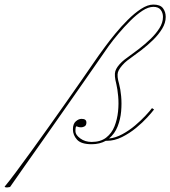

<svg xmlns="http://www.w3.org/2000/svg" viewBox="-270 -622 745 840"><path d="M401 -602Q431 -602 443 -586Q455 -570 455 -548Q455 -522 439.5 -496.5Q424 -471 400 -447.5Q376 -424 350 -404Q324 -384 303.5 -369.5Q283 -355 275 -347Q251 -323 246 -306Q241 -289 251 -255Q257 -233 260 -201.5Q263 -170 260 -135Q257 -100 244.5 -68.5Q232 -37 207 -16Q236 -19 265.5 -35Q295 -51 321 -73Q347 -95 366.5 -116Q386 -137 395 -149L404 -143Q395 -131 374.5 -108.5Q354 -86 325.5 -62.5Q297 -39 264 -22.5Q231 -6 198 -6Q194 -6 193 -6Q166 9 131 9Q85 9 67 -11Q49 -31 49 -56Q49 -80 61.5 -91Q74 -102 87 -102Q108 -102 108 -86Q108 -74 100.5 -69.5Q93 -65 85 -65Q78 -65 73 -66.5Q68 -68 66 -69Q60 -72 60 -48Q60 -32 81 -16.5Q102 -1 131 -1Q170 -1 194.5 -20Q219 -39 231 -69.5Q243 -100 246.5 -134.5Q250 -169 247 -201Q244 -233 239 -254Q229 -292 234.5 -310.5Q240 -329 263 -351Q271 -359 291.5 -373.5Q312 -388 338 -408Q364 -428 388 -451Q412 -474 427.5 -498.5Q443 -523 443 -548Q443 -566 433 -579Q423 -592 401 -592Q379 -592 353 -575Q327 -558 300 -531Q273 -504 248.5 -475Q224 -446 205.5 -420.5Q187 -395 178 -381Q173 -374 148.5 -338.5Q124 -303 86.5 -249.5Q49 -196 5 -133Q-39 -70 -83 -7.5Q-127 55 -164.5 108Q-202 161 -226 196Q-230 197 -237.5 198Q-245 199 -250 195Q-230 171 -199.5 130Q-169 89 -132 38Q-95 -13 -56 -68Q-17 -123 20 -175.5Q57 -228 87.5 -272Q118 -316 138 -345Q158 -374 163 -381Q171 -392 190 -418Q209 -444 234.5 -475Q260 -506 289 -535Q318 -564 347 -583Q376 -602 401 -602Z"/></svg>

Font: Kapakana Light
Style: Regular
Weight: 300
Designer: Kyosuke Nagai
Version: Version 1.000